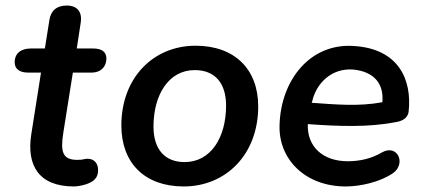

<svg xmlns="http://www.w3.org/2000/svg" viewBox="-20 -663 1530 693"><path d="M247 10C257 10 276 7 291 2C314 -6 335 -18 334 -50C334 -71 322 -90 296 -90C282 -90 284 -86 259 -86C206 -86 197 -114 209 -187L243 -401H311C344 -401 364 -422 364 -452C364 -476 347 -488 316 -488H257L271 -579C278 -620 259 -643 221 -643C185 -643 163 -625 158 -589L142 -488H92C56 -488 33 -471 33 -438C33 -414 51 -401 81 -401H128L93 -179C75 -66 120 10 247 10Z M643 10C795 10 912 -105 912 -279C912 -413 827 -498 686 -498C534 -498 418 -383 418 -210C418 -75 502 10 643 10ZM646 -78C576 -78 534 -123 534 -206C534 -320 588 -410 683 -410C754 -410 796 -365 796 -282C796 -168 742 -78 646 -78Z M1228 10C1281 10 1351 -6 1397 -37C1448 -71 1415 -146 1357 -112C1320 -90 1277 -81 1235 -81C1147 -81 1088 -132 1091 -215C1204 -207 1309 -203 1407 -222C1428 -225 1452 -234 1455 -261C1467 -373 1421 -487 1257 -497C1098 -508 993 -372 989 -211C985 -88 1082 10 1228 10ZM1105 -292 1107 -298C1122 -363 1177 -418 1255 -412C1335 -404 1366 -356 1360 -294C1274 -278 1191 -286 1105 -292Z"/></svg>

Font: SN Pro Semibold
Style: Italic
Weight: 600
Italic angle: -9°
Designer: Tobias Whetton
Foundry: Supernotes
Version: Version 1.001;Glyphs 3.2 (3249)